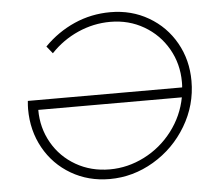

<svg xmlns="http://www.w3.org/2000/svg" viewBox="-51 -759 900 818"><g transform="rotate(-5 399.0 -350.0)"><path d="M769 -382Q769 -279 716 -190Q663 -101 574.5 -48.5Q486 4 386 4Q295 4 221.5 -39Q148 -82 106.5 -156.5Q65 -231 65 -323Q65 -336 67 -358H727Q728 -366 728 -381Q728 -459 691 -523.5Q654 -588 589.5 -625.5Q525 -663 446 -663Q374 -663 307.5 -633.5Q241 -604 191 -551L166 -582Q223 -640 295.5 -672Q368 -704 450 -704Q540 -704 613 -661.5Q686 -619 727.5 -545.5Q769 -472 769 -382ZM722 -316H108Q108 -239 144.5 -175Q181 -111 245.5 -74Q310 -37 390 -37Q467 -37 538 -73Q609 -109 658 -173Q707 -237 722 -316Z"/></g></svg>

Font: Gontserrat ExtraLight
Style: Italic
Weight: 275
Italic angle: -11.3°
Designer: Julieta Ulanovsky
Foundry: Julieta Ulanovsky
Version: Version 6.001